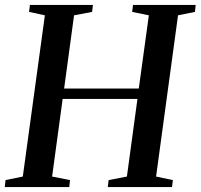

<svg xmlns="http://www.w3.org/2000/svg" viewBox="-30 -763 818 783"><path d="M-10.5 0 -7.5 -28.5 63 -43 153 -700.5 88.5 -714.5 92 -743H349L345.5 -714.5L272 -700.5L231.5 -402H536L577 -700.5L509 -714.5L512.5 -743H768L765 -714.5L696 -700.5L606.5 -43L675 -28.5L671.5 0H409.5L413 -28.5L487.5 -43L530.5 -359.5H225.5L182.5 -43L255.5 -28.5L252.5 0Z"/></svg>

Font: Merriweather 96pt Medium
Style: Italic
Weight: 500
Italic angle: -7.8°
Version: Version 2.101